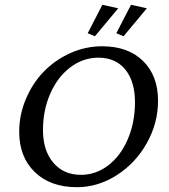

<svg xmlns="http://www.w3.org/2000/svg" viewBox="-20 -776 710 805"><path d="M498 -624 467.8 -636.7 529.3 -755.9 595.7 -741.2ZM377.9 -624 347.7 -636.7 409.2 -755.9 475.6 -741.2ZM302.7 8.8Q191.4 8.8 126 -54.4Q60.5 -117.7 60.5 -223.6Q60.5 -294.4 88.4 -360.6Q116.2 -426.8 163.1 -475.3Q210 -523.9 274.2 -553Q338.4 -582 408.2 -582Q517.1 -582 579.8 -520.3Q642.6 -458.5 642.6 -353.5Q642.6 -259.8 595.5 -175.8Q548.3 -91.8 469.5 -41.5Q390.6 8.8 302.7 8.8ZM319.3 -43Q382.3 -43 434.3 -83Q486.3 -123 516.1 -193.1Q545.9 -263.2 545.9 -347.7Q545.9 -434.6 505.4 -484.4Q464.8 -534.2 392.6 -534.2Q328.6 -534.2 275.1 -493.9Q221.7 -453.6 190.9 -383.8Q160.2 -314 160.2 -230.5Q160.2 -145 203.4 -94Q246.6 -43 319.3 -43Z"/></svg>

Font: Crimson Pro
Style: Italic
Weight: 400
Italic angle: -12°
Designer: Jacques Le Bailly
Foundry: Baron von Fonthausen
Version: Version 1.003